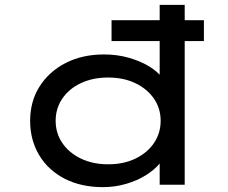

<svg xmlns="http://www.w3.org/2000/svg" viewBox="-20 -760 938 790"><path d="M439 -591V-677H819V-591ZM404 10Q313 10 245.5 -25Q178 -60 141 -122Q104 -184 104 -263Q104 -343 143 -404.5Q182 -466 250.5 -501Q319 -536 408 -536Q462 -536 509.5 -522.5Q557 -509 592.5 -487.5Q628 -466 647.5 -440.5Q667 -415 667 -391L637 -389V-740H740V0H637V-141L657 -135Q657 -111 636 -86Q615 -61 580 -39Q545 -17 499 -3.5Q453 10 404 10ZM425 -84Q489 -84 537.5 -107.5Q586 -131 613.5 -171.5Q641 -212 641 -263Q641 -314 613.5 -354Q586 -394 537.5 -417.5Q489 -441 425 -441Q362 -441 313 -418Q264 -395 236.5 -354.5Q209 -314 209 -263Q209 -212 236.5 -171.5Q264 -131 313 -107.5Q362 -84 425 -84Z"/></svg>

Font: Lexend Tera
Style: Regular
Weight: 400
Designer: Bonnie Shaver-Troup, Thomas Jockin
Foundry: Lexend
Version: Version 1.007